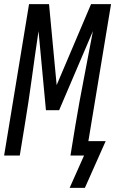

<svg xmlns="http://www.w3.org/2000/svg" viewBox="-25 -755 559 932"><path d="M387 157H313L383 0H317L341 -147Q360 -261 382.5 -375.5Q405 -490 426 -604L262 -220H198L162 -604Q145 -490 129.5 -375.5Q114 -261 95 -147L71 0H-5L116 -735H213L250 -342L417 -735H514L404 -70H488Z"/></svg>

Font: Iosevka Oblique
Style: Regular
Weight: 400
Italic angle: -9°
Monospace: yes
Designer: Belleve Invis
Foundry: Belleve Invis
Version: Version 32.5.0; ttfautohint (v1.8.4)